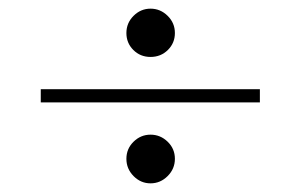

<svg xmlns="http://www.w3.org/2000/svg" viewBox="-20 -574 689 439"><path d="M363.3 -250Q379.9 -233.9 379.9 -210.9Q379.9 -188 363.3 -171.4Q346.7 -154.8 324.2 -154.8Q301.8 -154.8 285.4 -171.4Q269 -188 269 -210.9Q269 -233.9 285.4 -250Q301.8 -266.1 324.2 -266.1Q346.7 -266.1 363.3 -250ZM73.2 -339.8V-370.1H574.2V-339.8ZM363.3 -537.8Q379.9 -521.5 379.9 -498.5Q379.9 -475.6 363.8 -459.7Q347.7 -443.8 324.2 -443.8Q300.8 -443.8 284.9 -459.7Q269 -475.6 269 -498.5Q269 -521.5 285.4 -537.8Q301.8 -554.2 324.2 -554.2Q346.7 -554.2 363.3 -537.8Z"/></svg>

Font: PlayfairDisplay-Regular
Style: Regular
Weight: 400
Designer: Claus Eggers Sørensen
Foundry: Claus Eggers Sørensen
Version: Version 1.002;PS 001.002;hotconv 1.0.70;makeotf.lib2.5.58329